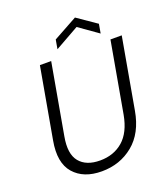

<svg xmlns="http://www.w3.org/2000/svg" viewBox="-159 -1002 979 1120"><g transform="rotate(-20 330.5 -441.5)"><path d="M73 -260 151 -699H221L143 -260Q124 -156 165 -106Q206 -56 292 -56Q377 -56 434.5 -106Q492 -156 511 -260L589 -699H659L581 -260Q558 -128 475.5 -60.5Q393 7 280 7Q167 7 108 -60.5Q49 -128 73 -260ZM557 -808 547 -751 428 -835 279 -751 289 -808 438 -890Z"/></g></svg>

Font: Poppins Light
Style: Italic
Weight: 300
Italic angle: -10°
Designer: Ninad Kale (Devanagari), Jonny Pinhorn (Latin)
Foundry: Indian Type Foundry
Version: Version 3.200;PS 1.000;hotconv 16.6.54;makeotf.lib2.5.65590